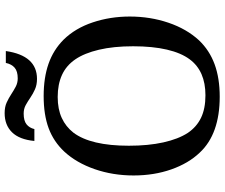

<svg xmlns="http://www.w3.org/2000/svg" viewBox="-88 -846 944 807"><g transform="rotate(-90 383.5 -442.0)"><path d="M718 -368Q718 -282 692 -205.5Q666 -129 618 -77Q576 -33 517.5 -11.5Q459 10 381 10Q303 10 244 -11Q185 -32 146 -74Q101 -121 75.5 -193.5Q50 -266 50 -352Q50 -439 76.5 -515.5Q103 -592 150 -643Q192 -688 248.5 -709Q305 -730 384 -730Q461 -730 519.5 -709.5Q578 -689 621 -646Q669 -597 693.5 -523.5Q718 -450 718 -368ZM175 -372Q175 -290 189 -227Q203 -164 229 -124Q254 -87 292.5 -68.5Q331 -50 387 -50Q489 -50 538 -116Q565 -152 579 -212Q593 -272 593 -354Q593 -436 578.5 -497.5Q564 -559 538 -597Q512 -635 472.5 -653Q433 -671 380 -671Q329 -671 292 -654Q255 -637 230 -605Q175 -532 175 -372ZM195 -769Q201 -832 231.5 -863Q262 -894 312 -894Q338 -894 356.5 -885.5Q375 -877 391 -866.5Q407 -856 423 -847.5Q439 -839 458 -839Q488 -839 503 -852Q518 -865 523 -889H573Q554 -758 456 -758Q431 -758 412 -766.5Q393 -775 377 -786Q361 -797 345.5 -805.5Q330 -814 310 -814Q280 -814 265 -802Q250 -790 245 -769Z"/></g></svg>

Font: Domine Medium
Style: Regular
Weight: 500
Designer: Pablo Impallari, Rodrigo Fuenzalida, Brenda Gallo
Foundry: Pablo Impallari, Rodrigo Fuenzalida, Brenda Gallo
Version: Version 2.000